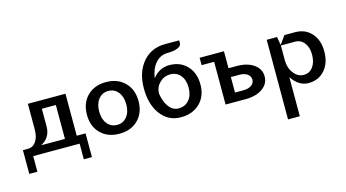

<svg xmlns="http://www.w3.org/2000/svg" viewBox="-77 -772 2269 1258"><g transform="rotate(-15 1057.5 -142.5)"><path d="M15 -55H50Q84 -55 104.5 -85.5Q125 -116 125 -165V-340H380V-55H440V106H385V0H70V106H15ZM300 -55V-285H205V-165Q205 -90 139 -55Z M528 -43Q480 -91 480 -170Q480 -249 528 -297Q576 -345 655 -345Q734 -345 782 -297Q830 -249 830 -170Q830 -91 782 -43Q734 5 655 5Q576 5 528 -43ZM588.5 -253.5Q563 -222 563 -170Q563 -118 588.5 -86.5Q614 -55 655 -55Q696 -55 721.5 -86.5Q747 -118 747 -170Q747 -222 721.5 -253.5Q696 -285 655 -285Q614 -285 588.5 -253.5Z M1250 -170Q1250 -91 1201 -43Q1152 5 1072 5Q988 5 936.5 -62.5Q885 -130 885 -240Q885 -350 942.5 -417.5Q1000 -485 1094 -485H1190V-465Q1190 -447 1164 -436Q1138 -425 1096 -425Q1047 -425 1013.5 -387.5Q980 -350 971 -286Q1016 -345 1085 -345Q1159 -345 1204.5 -297Q1250 -249 1250 -170ZM972 -183Q981 -124 1007.5 -89.5Q1034 -55 1072 -55Q1116 -55 1143 -86.5Q1170 -118 1170 -170Q1170 -222 1144 -253.5Q1118 -285 1075 -285Q1033 -285 1003 -255.5Q973 -226 972 -183Z M1455 -60H1513Q1546 -60 1566.5 -74.5Q1587 -89 1587 -112Q1587 -136 1566.5 -150.5Q1546 -165 1513 -165H1455ZM1375 0V-290H1290V-340H1455V-225H1510Q1582 -225 1626 -194Q1670 -163 1670 -112Q1670 -62 1626 -31Q1582 0 1510 0Z M1745 -340H1815L1825 -284L1865 -340H1937Q2006 -340 2048 -293Q2090 -246 2090 -170Q2090 -91 2048 -43Q2006 5 1937 5Q1903 5 1874 -14Q1845 -33 1825 -66V200H1745ZM1825 -280V-180Q1825 -128 1853 -91.5Q1881 -55 1921 -55Q1960 -55 1983.5 -86.5Q2007 -118 2007 -170Q2007 -219 1983.5 -249.5Q1960 -280 1921 -280Z"/></g></svg>

Font: Glametrix
Style: Bold
Weight: 700
Designer: gluk
Foundry: gluk
Version: Version 0.40